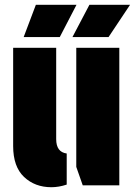

<svg xmlns="http://www.w3.org/2000/svg" viewBox="-20 -775 564 803"><path d="M259 -133V-3Q226 8 195 8Q126 8 80.5 -35Q35 -78 35 -164V-575H215V-193Q215 -139 259 -133ZM299 -77V-575H479V0H326ZM130 -755H300L230 -620H79ZM354 -755H524L434 -620H283Z"/></svg>

Font: Protest Guerrilla
Style: Regular
Weight: 400
Designer: Octavio Pardo
Foundry: Ashler Design
Version: Version 2.005; ttfautohint (v1.8.4.7-5d5b)